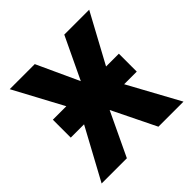

<svg xmlns="http://www.w3.org/2000/svg" viewBox="-148 -671 796 796"><g transform="rotate(-45 250.0 -273.0)"><path d="M249 -192 343 0H490L367 -225H441V-330H366L483 -546H337L249 -361L164 -546H17L133 -330H54V-225H132L10 0H158Z"/></g></svg>

Font: Noto Sans Mono UI Condensed
Style: Bold
Weight: 700
Width: 3
Designer: Monotype Design team
Foundry: Monotype Imaging Inc.
Version: 1.000